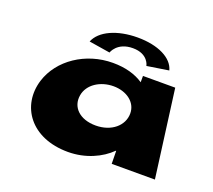

<svg xmlns="http://www.w3.org/2000/svg" viewBox="-103 -704 949 856"><g transform="rotate(20 371.0 -276.0)"><path d="M318 -463C318 -463 335 -517 410 -517C484 -517 493 -463 493 -463L596 -479C582 -534 511 -569 414 -569C317 -569 240 -534 218 -479ZM260 -239C269 -293 325 -328 387 -328C448 -328 498 -293 498 -239C498 -181 445 -136 371 -136C294 -136 250 -181 260 -239ZM72 -239C32 -108 118 17 295 17C378 17 450 -17 494 -61H496L497 0H702L647 -416H494V-386C457 -411 409 -425 349 -425C220 -425 106 -348 72 -239Z"/></g></svg>

Font: Hussar Milosc
Style: Bold
Weight: 700
Foundry: Cannot Into Space Fonts
Version: Version 1.02